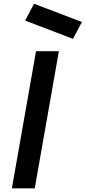

<svg xmlns="http://www.w3.org/2000/svg" viewBox="-20 -1030 468 1050"><path d="M428 -909.5 379 -817.5 117.5 -917.5 166.5 -1009.5ZM302 -750 170 0H45L177 -750Z"/></svg>

Font: Russisch Sans
Style: Bold Italic
Weight: 700
Italic angle: -10°
Designer: Michael Sharanda (font) & Cristiano Sobral (main changes)
Foundry: Michael Sharanda
Version: Version 2.00;September 8, 2020;FontCreator 13.0.0.2681 64-bi